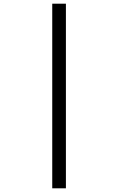

<svg xmlns="http://www.w3.org/2000/svg" viewBox="-20 -770 640 1040"><path d="M263 250V-750H337V250Z"/></svg>

Font: TypoPRO Source Code Pro
Style: Regular
Weight: 400
Monospace: yes
Designer: Paul D. Hunt, Teo Tuominen
Foundry: Adobe Systems Incorporated
Version: Version 2.010;PS 1.0;hotconv 1.0.84;makeotf.lib2.5.63406